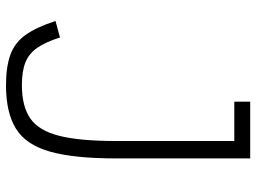

<svg xmlns="http://www.w3.org/2000/svg" viewBox="-127 -713 854 640"><g transform="rotate(90 300.0 -393.0)"><path d="M264 14Q202 14 161.5 -1Q121 -16 95.5 -52.5Q70 -89 50 -151L105 -166Q120 -118 139.5 -90Q159 -62 188.5 -50.5Q218 -39 264 -39Q335 -39 375.5 -67.5Q416 -96 433 -164.5Q450 -233 450 -352V-747H319V-800H508V-352Q508 -213 485.5 -133Q463 -53 409.5 -19.5Q356 14 264 14Z"/></g></svg>

Font: Victor Mono Thin ExtraLight
Style: Regular
Weight: 250
Monospace: yes
Version: Version 1.561;gftools[0.9.30]